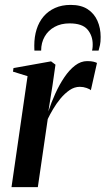

<svg xmlns="http://www.w3.org/2000/svg" viewBox="-20 -764 431 784"><path d="M27 0 92.5 -453 33 -471.5 35 -486 188.5 -513.5 206.5 -500 194.5 -416 177.5 -309Q189.5 -346 206 -382.2Q222.5 -418.5 242.8 -448.5Q263 -478.5 286.5 -496.5Q310 -514.5 336 -514.5Q352.5 -514.5 362 -512Q371.5 -509.5 376 -507L351 -395.5Q347 -400 333.5 -404.8Q320 -409.5 306 -409.5Q284 -409.5 264.2 -396Q244.5 -382.5 227.2 -361.8Q210 -341 196.8 -318.5Q183.5 -296 175 -278L134.5 0ZM120.5 -557.5Q120.5 -562 120.2 -566Q120 -570 120 -578Q120 -614 129.5 -644.2Q139 -674.5 158 -696.8Q177 -719 204.8 -731.5Q232.5 -744 268.5 -744Q311 -744 337.8 -726.5Q364.5 -709 377.8 -679.2Q391 -649.5 391 -613Q391 -592 388.2 -579.8Q385.5 -567.5 382.5 -557.5H356Q356.5 -560.5 357.5 -565.8Q358.5 -571 358.5 -582.5Q358.5 -618.5 337.2 -643.5Q316 -668.5 264 -668.5Q229 -668.5 203 -654.2Q177 -640 162.5 -614.8Q148 -589.5 148 -557.5Z"/></svg>

Font: Merriweather 144pt Medium
Style: Italic
Weight: 500
Italic angle: -7.8°
Version: Version 2.101